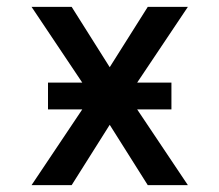

<svg xmlns="http://www.w3.org/2000/svg" viewBox="-20 -540 640 560"><path d="M72 0 220 -221H120V-299H220L72 -520H189L300 -344L411 -520H528L380 -299H480V-221H380L528 0H411L300 -176L189 0Z"/></svg>

Font: Iosevka Fixed Medium Extended
Style: Regular
Weight: 500
Width: 7
Monospace: yes
Designer: Belleve Invis
Foundry: Belleve Invis
Version: Version 24.1.1; ttfautohint (v1.8.4)